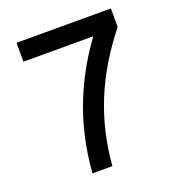

<svg xmlns="http://www.w3.org/2000/svg" viewBox="-129 -810 834 913"><g transform="rotate(-20 288.0 -353.5)"><path d="M56.6 -707H534.2V-613.3Q421.9 -472.7 360.1 -322.8Q298.3 -172.9 284.2 0H183.6Q196.3 -170.4 252 -320.1Q307.6 -469.7 407.2 -607.4V-611.3H56.6Z"/></g></svg>

Font: Wanted Sans Medium
Style: Regular
Weight: 500
Designer: Original Design by Kil Hyung-jin and Kang Hanbin, Wanted Lab, Inc; Hangeul from Source Han Sans by Jang Soo-young and Ka
Foundry: Wanted Lab, Inc.
Version: Version 1.001